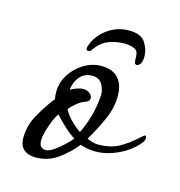

<svg xmlns="http://www.w3.org/2000/svg" viewBox="-74 -490 535 570"><g transform="rotate(15 193.0 -205.0)"><path d="M255 -423Q293 -423 306 -402Q319 -381 319 -361Q319 -345 314 -337.5Q309 -330 303 -330Q297 -330 296 -337Q295 -344 295 -354Q295 -371 282.5 -376.5Q270 -382 251 -382Q225 -382 202 -372.5Q179 -363 162 -337Q158 -333 153 -333Q147 -333 147 -339Q147 -344 150 -351Q161 -381 190 -402Q219 -423 255 -423ZM84 13Q61 13 47.5 1.5Q34 -10 34 -34Q34 -72 53.5 -106.5Q73 -141 95 -169Q94 -174 93.5 -179.5Q93 -185 93 -190Q93 -219 108.5 -244Q124 -269 149.5 -284.5Q175 -300 203 -300Q238 -300 255.5 -280.5Q273 -261 273 -226Q273 -189 255.5 -150.5Q238 -112 219 -81Q224 -78 234.5 -75Q245 -72 253 -72Q288 -72 313.5 -84.5Q339 -97 374 -129Q379 -134 382 -134Q386 -134 386 -127Q386 -119 379 -111Q357 -84 321 -67Q285 -50 251 -50Q239 -50 227 -52Q215 -54 204 -58Q182 -30 152 -8.5Q122 13 84 13ZM192 -94Q204 -118 213 -149Q222 -180 224 -212Q226 -229 216.5 -247Q207 -265 184 -265Q162 -265 147.5 -249Q133 -233 130 -207Q137 -212 148.5 -216Q160 -220 168 -220Q181 -220 189 -213.5Q197 -207 197 -199Q197 -189 184 -185Q172 -181 158.5 -170Q145 -159 139 -150Q147 -134 162 -119Q177 -104 192 -94ZM108 -16Q118 -16 133 -26.5Q148 -37 161.5 -50Q175 -63 181 -71Q167 -79 147.5 -97Q128 -115 117 -128Q111 -121 104 -104.5Q97 -88 92 -70Q87 -52 87 -40Q87 -16 108 -16Z"/></g></svg>

Font: Corinthia
Style: Bold
Weight: 700
Designer: Robert E. Leuschke
Foundry: Robert E. Leuschke
Version: Version 1.013; ttfautohint (v1.8.3)